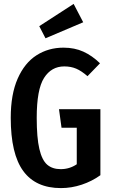

<svg xmlns="http://www.w3.org/2000/svg" viewBox="-20 -949 578 983"><path d="M492 -625 428 -559Q397 -586 370 -597.5Q343 -609 309 -609Q243 -609 205.5 -550Q168 -491 168 -346Q168 -244 181.5 -186.5Q195 -129 221.5 -106Q248 -83 291 -83Q336 -83 373 -108V-295H295L282 -390H494V-52Q451 -21 398.5 -3.5Q346 14 292 14Q163 14 99 -73.5Q35 -161 35 -346Q35 -466 70.5 -546.5Q106 -627 167 -666Q228 -705 305 -705Q362 -705 407 -684.5Q452 -664 492 -625ZM406 -835 213 -753 181 -815 357 -929Z"/></svg>

Font: Fira Sans Compressed Medium
Style: Regular
Weight: 500
Width: 1
Designer: bBox Type GmbH & Carrois Corporate GbR & Edenspiekermann AG
Foundry: bBox Type GmbH & Carrois Corporate GbR & Edenspiekermann AG
Version: Version 4.301